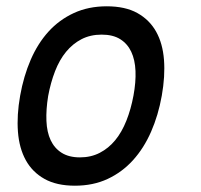

<svg xmlns="http://www.w3.org/2000/svg" viewBox="-20 -580 640 610"><path d="M218 10Q160 10 121.5 -11.5Q83 -33 62 -71Q41 -109 37 -161.5Q33 -214 44 -276Q55 -338 77.5 -390Q100 -442 134 -479.5Q168 -517 214.5 -538.5Q261 -560 319 -560Q378 -560 416.5 -538.5Q455 -517 476 -479.5Q497 -442 501 -390Q505 -338 494 -276Q483 -214 460 -161.5Q437 -109 402.5 -71Q368 -33 322 -11.5Q276 10 218 10ZM234 -80Q269 -80 297 -94.5Q325 -109 346 -134.5Q367 -160 381.5 -196.5Q396 -233 404 -276Q412 -319 410.5 -354.5Q409 -390 397 -415.5Q385 -441 362 -455.5Q339 -470 303 -470Q267 -470 239 -455.5Q211 -441 190 -415.5Q169 -390 155 -354Q141 -318 133 -275Q126 -232 127.5 -196Q129 -160 141 -134.5Q153 -109 176 -94.5Q199 -80 234 -80Z"/></svg>

Font: Maple Mono NL
Style: Italic
Weight: 400
Italic angle: -10°
Monospace: yes
Designer: subframe7536
Version: Version 7.000